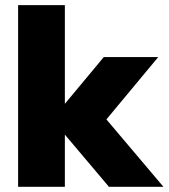

<svg xmlns="http://www.w3.org/2000/svg" viewBox="-20 -720 650 740"><path d="M230 -201.2V0H49.8V-700.2H230V-319.8L379.9 -500H589.8L390.1 -259.8L609.9 0H399.9Z"/></svg>

Font: Fivo Sans Heavy
Style: Regular
Weight: 900
Designer: Alexander Slobzheninov
Foundry: Alexander Slobzheninov
Version: 1.0